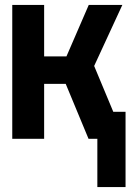

<svg xmlns="http://www.w3.org/2000/svg" viewBox="-20 -566 540 783"><path d="M30 0V-546H160V-336H251L342 -546H479L364 -297L442 -110H492V197H377V0H341L248 -224H160V0Z"/></svg>

Font: Noto Sans Mono ExtraCondensed
Style: Bold
Weight: 700
Width: 2
Designer: Monotype Design Team
Foundry: Monotype Imaging Inc.
Version: Version 2.014